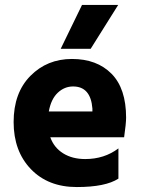

<svg xmlns="http://www.w3.org/2000/svg" viewBox="-20 -750 573 775"><path d="M346 -553H225L311 -730H457ZM275 -401Q240 -401 213 -375.5Q186 -350 177 -300H353V-312Q346 -401 275 -401ZM458 -29Q406 5 290 5Q174 5 104.5 -67.5Q35 -140 35 -257.5Q35 -375 102.5 -443.5Q170 -512 270.5 -512Q371 -512 430 -452.5Q489 -393 489 -275Q489 -252 481 -196H183Q198 -154 235 -131Q272 -108 324 -108Q401 -108 458 -151Z"/></svg>

Font: Hind Madurai
Style: Bold
Weight: 700
Designer: Jyotish Sonowal
Foundry: Indian Type Foundry
Version: Version 0.702;PS 1.0;hotconv 1.0.81;makeotf.lib2.5.63406